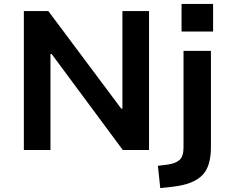

<svg xmlns="http://www.w3.org/2000/svg" viewBox="-20 -761 1161 974"><path d="M101 0V-705H225L595 -210H601V-705H736V0H603L242 -487H236V0ZM901 -601V-741H1061V-601ZM793 193 781 80 830 74Q868 69 889.5 51.5Q911 34 911 -13V-503H1050V-14Q1050 32 1040 67.5Q1030 103 1007 127Q984 151 945.5 166Q907 181 850 187Z"/></svg>

Font: Nunito Sans 6pt
Style: Bold
Weight: 700
Version: Version 3.101;gftools[0.9.27]